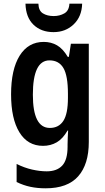

<svg xmlns="http://www.w3.org/2000/svg" viewBox="-20 -780 568 1040"><path d="M217 -553Q257 -553 289 -534.5Q321 -516 347 -472H353L364 -543H461V-11Q461 110 403.5 175Q346 240 227 240Q183 240 145 232Q107 224 70 206V108Q112 129 154 138.5Q196 148 233 148Q288 148 317 117Q346 86 346 15V3Q346 -14 347 -35Q348 -56 349 -73H346Q320 -28 287 -9Q254 10 213 10Q130 10 85 -63.5Q40 -137 40 -269Q40 -404 86.5 -478.5Q133 -553 217 -553ZM248 -453Q158 -453 158 -267Q158 -87 250 -87Q298 -87 323 -125Q348 -163 348 -250V-272Q348 -370 323.5 -411.5Q299 -453 248 -453ZM425 -760Q423 -690 379 -648Q335 -606 270 -606Q203 -606 161.5 -646Q120 -686 118 -760H188Q189 -722 212.5 -707.5Q236 -693 271 -693Q303 -693 328.5 -707.5Q354 -722 356 -760Z"/></svg>

Font: Noto Sans Gurmukhi Condensed SemiBold
Style: Regular
Weight: 600
Width: 3
Designer: Jelle Bosma - Monotype Design Team
Foundry: Monotype Imaging Inc.
Version: Version 2.004; ttfautohint (v1.8.4.7-5d5b)